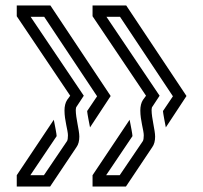

<svg xmlns="http://www.w3.org/2000/svg" viewBox="-20 -791 748 707"><path d="M509.4 -292.7C509.4 -283.3 508.3 -276 506.3 -271.9L420.8 -145.8H370.8L467.7 -289.6V-290.6C467.7 -296.5 462 -326.4 457.3 -350L320.8 -145.8V-104.2H443.8L540.6 -249C547.9 -259 551.2 -272.3 551.2 -288C551.2 -311.7 538.2 -355.7 538.2 -385.8C538.2 -391.9 539.3 -396.6 541.7 -399L567.7 -438.5L371.9 -729.2H421.9L616.7 -436.5L580.2 -382.3V-381.2C580.2 -375.4 588.3 -333.7 590.6 -321.9L666.7 -437.5L444.8 -770.8H320.8V-731.2L517.7 -438.5L506.3 -422.9C499.9 -412.9 496.7 -399.7 496.7 -384C496.7 -347.5 509.4 -311 509.4 -292.7ZM230.2 -292.7C230.2 -283.3 229.2 -276 227.1 -271.9L141.7 -145.8H91.7L188.5 -289.6V-290.6C188.5 -296.5 182.9 -326.4 178.1 -350L41.7 -145.8V-104.2H164.6L261.5 -249C268.8 -259 272.1 -272.3 272.1 -288C272.1 -311.7 259 -355.7 259 -385.8C259 -391.9 260.2 -396.6 262.5 -399L288.5 -438.5L92.7 -729.2H142.7L337.5 -436.5L301 -382.3V-381.2C301 -375.4 309.1 -333.7 311.5 -321.9L387.5 -437.5L165.6 -770.8H41.7V-731.2L238.5 -438.5L227.1 -422.9C220.7 -412.9 217.5 -399.7 217.5 -384C217.5 -347.5 230.2 -311 230.2 -292.7Z"/></svg>

Font: Sportrop
Style: Regular
Weight: 500
Version: Version 0.9